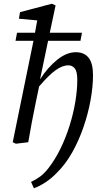

<svg xmlns="http://www.w3.org/2000/svg" viewBox="-20 -760 546 1026"><path d="M65 8 48 0 146 -479Q149 -495 152.5 -510.5Q156 -526 159 -542H63L71 -585H167Q170 -602 173 -618.5Q176 -635 179 -651L81 -660L87 -695L257 -740L277 -731L246 -585H418L410 -542H237L194 -336Q235 -400 285.5 -440.5Q336 -481 385 -481Q430 -481 453.5 -451.5Q477 -422 477 -359Q477 -297 464 -225Q451 -153 426 -80.5Q401 -8 365.5 55Q330 118 285 162Q257 192 223.5 214Q190 236 161 246L146 212Q172 200 195 183Q218 166 240 137Q275 92 303.5 33.5Q332 -25 352 -89Q372 -153 382.5 -216Q393 -279 393 -333Q393 -378 379.5 -394.5Q366 -411 345 -411Q314 -411 277.5 -385Q241 -359 189 -298L171 -212Q160 -160 150 -106.5Q140 -53 131 0Z"/></svg>

Font: Source Serif 4 SmText
Style: Italic
Weight: 400
Italic angle: -12°
Designer: Frank Grießhammer
Foundry: Adobe
Version: Version 4.005;hotconv 1.1.0;makeotfexe 2.6.0